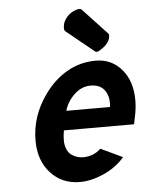

<svg xmlns="http://www.w3.org/2000/svg" viewBox="-55 -825 675 884"><g transform="rotate(-5 282.5 -383.0)"><path d="M400.4 -578.6 272.5 -682.6Q266.6 -687.5 266.6 -696.8Q266.6 -714.8 273.4 -728.5Q292.5 -766.6 334.5 -778.3Q339.8 -779.8 345.7 -779.8Q351.6 -779.8 356.4 -774.9L469.2 -654.3Q471.2 -652.3 471.2 -648.4Q471.2 -633.8 464.8 -622.1Q454.6 -604 437.5 -591.8Q416 -576.2 409.4 -576.2Q402.8 -576.2 400.4 -578.6ZM244.6 -317.9H446.3Q447.8 -327.6 447.8 -336.4Q447.8 -374.5 427.2 -399.2Q406.7 -423.8 365.5 -423.8Q324.2 -423.8 290.5 -392.3Q256.8 -360.8 244.6 -317.9ZM303.2 -98.1Q351.6 -98.1 385.3 -130.4L486.3 -82.5Q446.3 -36.6 388.7 -11.2Q331.1 14.2 279.3 14.2Q196.3 14.2 143.8 -43.5Q91.3 -101.1 91.3 -193.4Q91.3 -305.7 160.2 -402.3Q205.1 -465.8 266.1 -501Q327.1 -536.1 399.4 -536.1Q471.7 -536.1 518.6 -481.9Q565.4 -427.7 565.4 -338.9Q565.4 -302.7 556.6 -262.2L549.8 -229H225.6Q221.2 -205.6 221.2 -183.1Q221.2 -160.6 229.2 -141.8Q237.3 -123 251 -114.3Q275.4 -98.1 303.2 -98.1Z"/></g></svg>

Font: Tuffy
Style: BoldItalic
Weight: 700
Italic angle: -12°
Designer: Thatcher Ulrich, Karoly Barta, Michael Everson
Version: Version 001.271